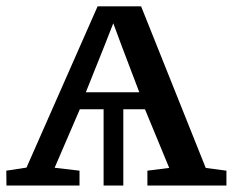

<svg xmlns="http://www.w3.org/2000/svg" viewBox="-22 -574 721 594"><path d="M-2 0 -2.5 -46 60 -55.5 280 -554.5H414.5L614.5 -54.5L678.5 -46V0H434V-46L501.5 -54.5L426.5 -236H359.5V0H298.5V-236H225L147 -55L224 -46V0ZM243.5 -288.5H409L355 -430.5L328.5 -502L300 -429.5Z"/></svg>

Font: Merriweather 20pt
Style: Regular
Weight: 400
Version: Version 2.100